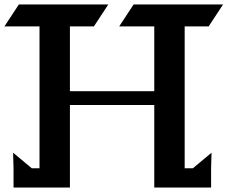

<svg xmlns="http://www.w3.org/2000/svg" viewBox="-43 -840 1025 865"><path d="M42 -820H445L380 -721H272V-429H652V-721H494L559 -820H962L897 -721H789V-82H826L910 -152L908 -82V5H652V-367H272V5H18V-82L16 -152L100 -82H135V-721H-23Z"/></svg>

Font: Holi Hai
Style: Regular
Weight: 400
Designer: Dr Anirban Mitra
Foundry: Dr Anirban Mitra
Version: Version 0.5